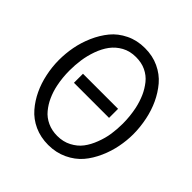

<svg xmlns="http://www.w3.org/2000/svg" viewBox="-196 -879 1043 1043"><g transform="rotate(45 325.5 -358.0)"><path d="M535.2 -354C535.2 -326.2 533.2 -299.3 529.3 -272.5C525.4 -245.6 518.1 -219.2 507.8 -192.4C497.6 -165.5 485.4 -142.6 470.2 -122.6C455.1 -102.5 435.5 -86.9 411.6 -74.2C387.7 -61.5 360.4 -55.2 330.1 -55.2C302.2 -55.2 277.3 -60.5 254.9 -70.8C232.4 -81.1 212.9 -95.7 197.8 -114.3C182.6 -132.8 169.9 -152.8 160.2 -174.8C150.4 -196.8 142.1 -220.7 136.7 -247.6C129.4 -282.2 126 -317.9 126 -354C126 -381.8 127.9 -409.2 131.8 -436.5C135.7 -463.9 142.6 -491.2 152.3 -518.6C162.1 -545.9 174.8 -570.3 189.9 -590.8C205.1 -611.3 224.6 -628.4 248.5 -641.6C272.5 -654.8 299.8 -661.1 330.1 -661.1C357.9 -661.1 383.3 -656.2 405.8 -645.5C428.2 -634.8 447.3 -620.1 462.4 -601.1C477.5 -582 490.2 -561.5 500 -539.1C509.8 -516.6 518.1 -491.7 523.9 -464.8C531.2 -429.2 535.2 -392.6 535.2 -354ZM44.9 -354C44.9 -317.9 48.8 -282.7 56.2 -248C63.5 -213.4 74.2 -180.7 88.4 -150.9C102.5 -121.1 120.1 -93.3 142.1 -67.9C164.1 -42.5 190.9 -22.5 223.1 -7.8C255.4 6.8 291 14.2 330.1 14.2C370.1 14.2 406.2 6.3 439.5 -9.3C472.7 -24.9 500 -45.4 521.5 -70.3C543 -95.2 560.5 -124.5 575.2 -157.2C589.8 -189.9 600.1 -223.1 606.4 -255.9C612.8 -288.6 616.2 -321.3 616.2 -354C616.2 -389.6 612.3 -426.3 604.5 -463.9C597.2 -499 586.4 -531.7 572.3 -562C558.1 -592.3 540.5 -620.6 518.6 -646.5C496.6 -672.4 469.7 -692.4 437.5 -707.5C405.3 -722.7 369.6 -730 330.1 -730C290 -730 253.9 -722.2 220.7 -706.1C187.5 -689.9 160.2 -668.9 139.2 -643.1C118.2 -617.2 100.1 -587.9 85.4 -554.2C70.8 -520.5 60.5 -487.3 54.2 -453.6C47.9 -419.9 44.9 -386.7 44.9 -354ZM190.4 -393.1V-323.7H460V-393.1Z"/></g></svg>

Font: Tuffy
Style: Regular
Weight: 500
Designer: Thatcher Ulrich, Karoly Barta and Michael Everson
Version: Version 001.270